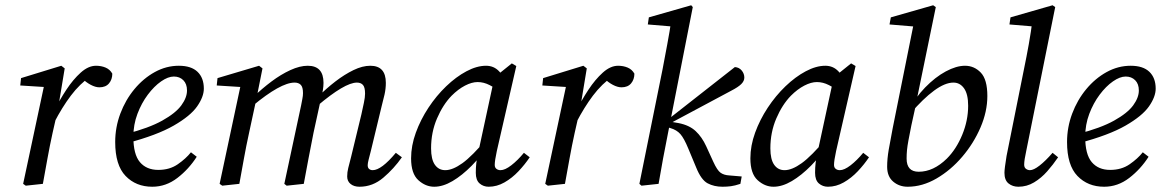

<svg xmlns="http://www.w3.org/2000/svg" viewBox="-20 -699 4414 730"><path d="M186 -233V-277Q206 -318 232 -357.5Q258 -397 287 -423Q316 -449 345 -449Q365 -449 381.5 -442Q398 -435 407 -419Q407 -397 394.5 -382Q382 -367 358 -367Q343 -367 325 -376.5Q307 -386 291 -402L280 -413L326 -410Q283 -380 249.5 -335.5Q216 -291 186 -233ZM68 0 149 -380 168 -367 57 -374 60 -402 213 -449 226 -439 203 -300 200 -282 180 -194Q169 -144 160.5 -96.5Q152 -49 143 0L78 7Z M559 11Q497 11 457.5 -30Q418 -71 418 -159Q418 -215 437.5 -267Q457 -319 491 -360Q525 -401 568.5 -425Q612 -449 660 -449Q707 -449 731 -426Q755 -403 755 -362Q755 -331 729.5 -294.5Q704 -258 640.5 -221.5Q577 -185 464 -155L460 -190Q546 -212 597 -240.5Q648 -269 669.5 -298.5Q691 -328 691 -355Q691 -380 677 -394Q663 -408 641 -408Q619 -408 592.5 -389.5Q566 -371 542 -339Q518 -307 502.5 -266Q487 -225 487 -179Q487 -112 512 -82.5Q537 -53 582 -53Q625 -53 656 -74.5Q687 -96 706 -120L728 -103Q698 -56 654.5 -22.5Q611 11 559 11Z M1347 11Q1326 11 1313 0.5Q1300 -10 1300 -28Q1300 -44 1304 -60Q1308 -76 1315 -103L1354 -264Q1359 -287 1363.5 -308Q1368 -329 1368 -343Q1368 -367 1360 -376Q1352 -385 1337 -385Q1291 -385 1186 -296L1190 -332Q1221 -363 1255.5 -389.5Q1290 -416 1324 -432.5Q1358 -449 1388 -449Q1447 -449 1447 -384Q1447 -362 1442 -339.5Q1437 -317 1431 -295L1390 -125Q1385 -106 1381.5 -92Q1378 -78 1378 -71Q1378 -61 1383.5 -56.5Q1389 -52 1397 -52Q1430 -52 1485 -118L1508 -101Q1478 -58 1437.5 -23.5Q1397 11 1347 11ZM890 0 825 7 815 0 896 -380 915 -367 804 -374 807 -402 965 -449 978 -439 955 -324 927 -194Q916 -144 907.5 -96.5Q899 -49 890 0ZM1135 0 1070 7 1061 0 1125 -299Q1127 -310 1129.5 -322.5Q1132 -335 1132 -345Q1132 -368 1123.5 -376.5Q1115 -385 1100 -385Q1047 -385 940 -296L944 -331Q976 -362 1012 -389Q1048 -416 1084 -432.5Q1120 -449 1150 -449Q1210 -449 1210 -384Q1210 -371 1207.5 -356Q1205 -341 1201 -327L1172 -194Q1162 -144 1153 -96.5Q1144 -49 1135 0Z M1631 11Q1598 11 1570.5 -14Q1543 -39 1543 -97Q1543 -145 1561 -194.5Q1579 -244 1609 -289.5Q1639 -335 1676.5 -371Q1714 -407 1753.5 -428Q1793 -449 1828 -449Q1858 -449 1878 -427.5Q1898 -406 1916 -375L1881 -349Q1864 -364 1841.5 -375.5Q1819 -387 1796 -387Q1774 -387 1748 -373.5Q1722 -360 1697 -335Q1664 -301 1641.5 -248.5Q1619 -196 1619 -135Q1619 -93 1633.5 -72.5Q1648 -52 1673 -52Q1701 -52 1738 -78.5Q1775 -105 1833 -174L1841 -153Q1810 -106 1773.5 -69Q1737 -32 1700.5 -10.5Q1664 11 1631 11ZM1838 11Q1818 11 1803.5 -1.5Q1789 -14 1789 -42Q1789 -62 1791 -79Q1793 -96 1798 -118L1860 -405L1926 -458L1943 -448L1869 -125Q1861 -88 1861 -72Q1861 -62 1867.5 -57Q1874 -52 1883 -52Q1900 -52 1924 -70.5Q1948 -89 1972 -118L1994 -101Q1976 -74 1951.5 -48Q1927 -22 1898 -5.5Q1869 11 1838 11Z M2171 -233V-277Q2191 -318 2217 -357.5Q2243 -397 2272 -423Q2301 -449 2330 -449Q2350 -449 2366.5 -442Q2383 -435 2392 -419Q2392 -397 2379.5 -382Q2367 -367 2343 -367Q2328 -367 2310 -376.5Q2292 -386 2276 -402L2265 -413L2311 -410Q2268 -380 2234.5 -335.5Q2201 -291 2171 -233ZM2053 0 2134 -380 2153 -367 2042 -374 2045 -402 2198 -449 2211 -439 2188 -300 2185 -282 2165 -194Q2154 -144 2145.5 -96.5Q2137 -49 2128 0L2063 7Z M2411 0 2499 -435Q2508 -483 2517 -530.5Q2526 -578 2533 -626L2551 -597L2443 -606L2447 -633L2608 -679L2614 -672L2520 -194Q2510 -144 2501 -96Q2492 -48 2484 0L2419 7ZM2795 0Q2774 7 2759 9Q2744 11 2727 11Q2695 11 2670.5 -2Q2646 -15 2627 -62L2597 -134Q2581 -173 2567 -189Q2553 -205 2529 -212L2512 -217L2510 -237L2774 -444Q2790 -443 2800 -431Q2810 -419 2810 -404Q2810 -391 2798.5 -379.5Q2787 -368 2760 -354L2528 -230L2531 -236L2560 -231Q2601 -223 2625 -200.5Q2649 -178 2665 -143L2692 -84Q2707 -51 2720 -42Q2733 -33 2753 -32L2800 -28Z M2921 11Q2888 11 2860.5 -14Q2833 -39 2833 -97Q2833 -145 2851 -194.5Q2869 -244 2899 -289.5Q2929 -335 2966.5 -371Q3004 -407 3043.5 -428Q3083 -449 3118 -449Q3148 -449 3168 -427.5Q3188 -406 3206 -375L3171 -349Q3154 -364 3131.5 -375.5Q3109 -387 3086 -387Q3064 -387 3038 -373.5Q3012 -360 2987 -335Q2954 -301 2931.5 -248.5Q2909 -196 2909 -135Q2909 -93 2923.5 -72.5Q2938 -52 2963 -52Q2991 -52 3028 -78.5Q3065 -105 3123 -174L3131 -153Q3100 -106 3063.5 -69Q3027 -32 2990.5 -10.5Q2954 11 2921 11ZM3128 11Q3108 11 3093.5 -1.5Q3079 -14 3079 -42Q3079 -62 3081 -79Q3083 -96 3088 -118L3150 -405L3216 -458L3233 -448L3159 -125Q3151 -88 3151 -72Q3151 -62 3157.5 -57Q3164 -52 3173 -52Q3190 -52 3214 -70.5Q3238 -89 3262 -118L3284 -101Q3266 -74 3241.5 -48Q3217 -22 3188 -5.5Q3159 11 3128 11Z M3431 11Q3399 11 3376 -8.5Q3353 -28 3353 -65Q3353 -95 3359 -130Q3365 -165 3374 -211L3455 -614L3470 -597L3362 -606L3367 -633L3528 -679L3538 -672L3465 -317L3463 -304L3445 -222Q3438 -187 3434 -165.5Q3430 -144 3428.5 -128.5Q3427 -113 3427 -96Q3427 -46 3473 -46Q3529 -46 3580 -96Q3616 -132 3638.5 -186.5Q3661 -241 3661 -297Q3661 -341 3645.5 -363Q3630 -385 3605 -385Q3573 -385 3531.5 -354.5Q3490 -324 3442 -268L3431 -273Q3459 -327 3497.5 -366.5Q3536 -406 3576 -427.5Q3616 -449 3649 -449Q3684 -449 3709 -423Q3734 -397 3734 -334Q3734 -275 3708 -214.5Q3682 -154 3638.5 -103Q3595 -52 3541 -20.5Q3487 11 3431 11Z M3852 11Q3830 11 3814.5 -1.5Q3799 -14 3799 -42Q3799 -57 3807 -106L3873 -435Q3883 -483 3891.5 -530.5Q3900 -578 3906 -626L3926 -597L3818 -606L3822 -633L3982 -679L3992 -672L3882 -126Q3874 -90 3874 -73Q3874 -62 3881 -57Q3888 -52 3896 -52Q3910 -52 3932.5 -69.5Q3955 -87 3982 -118L4003 -101Q3984 -73 3961.5 -47.5Q3939 -22 3911.5 -5.5Q3884 11 3852 11Z M4178 11Q4116 11 4076.5 -30Q4037 -71 4037 -159Q4037 -215 4056.5 -267Q4076 -319 4110 -360Q4144 -401 4187.5 -425Q4231 -449 4279 -449Q4326 -449 4350 -426Q4374 -403 4374 -362Q4374 -331 4348.5 -294.5Q4323 -258 4259.5 -221.5Q4196 -185 4083 -155L4079 -190Q4165 -212 4216 -240.5Q4267 -269 4288.5 -298.5Q4310 -328 4310 -355Q4310 -380 4296 -394Q4282 -408 4260 -408Q4238 -408 4211.5 -389.5Q4185 -371 4161 -339Q4137 -307 4121.5 -266Q4106 -225 4106 -179Q4106 -112 4131 -82.5Q4156 -53 4201 -53Q4244 -53 4275 -74.5Q4306 -96 4325 -120L4347 -103Q4317 -56 4273.5 -22.5Q4230 11 4178 11Z"/></svg>

Font: Lisu Bosa Light
Style: Italic
Weight: 300
Italic angle: -19°
Designer: David Morse, Annie Olsen, Victor Gaultney, Frank Grießhammer (Latin)
Foundry: SIL International
Version: Version 2.000